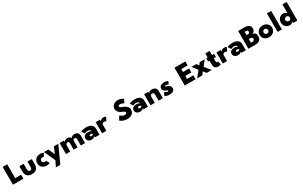

<svg xmlns="http://www.w3.org/2000/svg" viewBox="464 -3323 9745 6167"><g transform="rotate(-30 5336.0 -240.0)"><path d="M440 0H52V-660H220.5V-147H440Z M756.5 12Q641.5 12 584 -47Q526.5 -106 526.5 -213V-410.5H684.5V-220Q684.5 -167.5 700.2 -141.2Q716 -115 756.5 -115Q786 -115 801.5 -128.8Q817 -142.5 822.5 -172.8Q828 -203 828 -253.5V-410.5H986.5V-213Q986.5 -148.5 963.8 -97.8Q941 -47 890.5 -17.5Q840 12 756.5 12Z M1307 12Q1252.5 12 1208.8 -4Q1165 -20 1134.2 -48.8Q1103.5 -77.5 1087 -117.2Q1070.5 -157 1070.5 -204Q1070.5 -251.5 1086.5 -291.2Q1102.5 -331 1132.8 -360Q1163 -389 1207 -405.8Q1251 -422.5 1307 -422.5Q1319 -422.5 1333.5 -421.5Q1360 -420.5 1396 -408Q1411 -402.5 1425.5 -394L1354 -275Q1333 -289.5 1310 -289.5Q1305 -289.5 1300 -289Q1295 -288.5 1289.2 -288Q1283.5 -287.5 1278.5 -285Q1252 -275 1236.8 -254.5Q1221.5 -234 1221.5 -205.5Q1221.5 -190.5 1227.2 -175.5Q1233 -160.5 1244 -148.8Q1255 -137 1271.2 -129.5Q1287.5 -122 1308.5 -122Q1329.5 -122 1345 -130L1354 -136L1425 -17.5Q1375 12 1307 12Z M1688 208H1524L1626.5 0L1440.5 -410.5H1604L1705.5 -175L1808 -410.5H1972Z M2727.5 0H2569.5Q2569.5 -201 2570.5 -222V-230Q2570.5 -247.5 2567 -262Q2562.5 -279 2549.2 -290Q2536 -301 2507.5 -301Q2476 -301 2462.8 -281Q2449.5 -261 2449.5 -224V0H2305V-234.5Q2305 -267 2291.5 -284Q2278 -301 2244 -301Q2228.5 -301 2215.8 -294Q2203 -287 2194.8 -275.8Q2186.5 -264.5 2182.2 -249Q2178 -233.5 2178 -216V0H2020V-410.5H2178V-351Q2188 -373.5 2210.5 -392.5Q2245 -421 2303.5 -423Q2347 -423 2377 -411Q2417.5 -395 2438 -353.5Q2449.5 -382 2488.5 -403Q2526 -422.5 2567 -422.5Q2633.5 -422.5 2674.5 -392.5Q2727.5 -353.5 2727.5 -272Z M2958.5 12Q2921.5 12 2886.8 -3.8Q2852 -19.5 2829.8 -50.5Q2807.5 -81.5 2807.5 -127.5Q2807.5 -196 2863 -230Q2909 -258 2974.5 -258Q3019 -258 3050.8 -247Q3082.5 -236 3099 -219.5Q3099 -238.5 3092.8 -252.5Q3086.5 -266.5 3071 -278.5Q3043 -299 2993 -299Q2921 -299 2876.5 -269L2807 -380.5Q2815 -387 2842.2 -396.8Q2869.5 -406.5 2911.5 -414.5Q2953.5 -422.5 3004.5 -422.5Q3201.5 -422.5 3251 -293Q3262 -262.5 3262 -222.5V0H3099V-42.5Q3054 12 2958.5 12ZM3025 -90.5Q3047 -90.5 3067 -102.5Q3087 -114.5 3095.5 -132.5L3088.5 -134Q3074.5 -150 3057.5 -157.8Q3040.5 -165.5 3024.5 -165.5Q3013.5 -165.5 3001.8 -161.8Q2990 -158 2981.8 -149.5Q2973.5 -141 2973.5 -126.5Q2973.5 -109.5 2986 -101Q3002 -90.5 3025 -90.5Z M3515.5 0H3357.5V-410.5H3515.5V-351.5H3517Q3553 -404 3615.5 -420Q3621.5 -421.5 3626.8 -422Q3632 -422.5 3644 -422.5Q3693 -422.5 3734.5 -396L3668.5 -263Q3655.5 -273 3637.5 -279.2Q3619.5 -285.5 3593 -285.5Q3548.5 -285.5 3528.5 -253.5Q3515.5 -233.5 3515.5 -212.5Z M4291 12Q4262 12 4234.8 8.2Q4207.5 4.5 4183 -1.8Q4158.5 -8 4138 -16.2Q4117.5 -24.5 4102.5 -33.5Q4063 -53.5 4035.5 -79L4118.5 -219Q4135.5 -205 4155.5 -191.2Q4175.5 -177.5 4196.2 -166.8Q4217 -156 4238 -149.2Q4259 -142.5 4277.5 -142.5Q4312 -142.5 4328.5 -149Q4360.5 -160 4360.5 -196.5Q4360.5 -211.5 4348.2 -223.5Q4336 -235.5 4316 -246.8Q4296 -258 4270.5 -269Q4245 -280 4218 -293.5Q4188.5 -307 4164.5 -328Q4140.5 -349 4123.8 -373.8Q4107 -398.5 4098.5 -426Q4090.5 -450.5 4090.5 -474.5Q4090.5 -479 4092.5 -493.5Q4097 -535 4117.5 -568Q4138 -601 4169 -624.5Q4232 -672 4315.5 -672Q4378 -672 4440 -651Q4487.5 -633.5 4525.5 -607.5L4458 -474Q4411.5 -504.5 4363 -515.5Q4345 -519 4327 -519Q4254 -519 4254 -476Q4254 -463.5 4262 -453.5Q4270 -443.5 4283.5 -434.5Q4297 -425.5 4314 -417.8Q4331 -410 4349 -403Q4367 -396 4384.2 -388.5Q4401.5 -381 4415.5 -373Q4439.5 -360 4462.8 -343.2Q4486 -326.5 4504.8 -305.8Q4523.5 -285 4534.5 -260.2Q4545.5 -235.5 4545.5 -207Q4545.5 -148 4525.5 -106.8Q4505.5 -65.5 4471 -39Q4436.5 -12.5 4390 -0.2Q4343.5 12 4291 12Z M4755 12Q4718 12 4683.2 -3.8Q4648.5 -19.5 4626.2 -50.5Q4604 -81.5 4604 -127.5Q4604 -196 4659.5 -230Q4705.5 -258 4771 -258Q4815.5 -258 4847.2 -247Q4879 -236 4895.5 -219.5Q4895.5 -238.5 4889.2 -252.5Q4883 -266.5 4867.5 -278.5Q4839.5 -299 4789.5 -299Q4717.5 -299 4673 -269L4603.5 -380.5Q4611.5 -387 4638.8 -396.8Q4666 -406.5 4708 -414.5Q4750 -422.5 4801 -422.5Q4998 -422.5 5047.5 -293Q5058.5 -262.5 5058.5 -222.5V0H4895.5V-42.5Q4850.5 12 4755 12ZM4821.5 -90.5Q4843.5 -90.5 4863.5 -102.5Q4883.5 -114.5 4892 -132.5L4885 -134Q4871 -150 4854 -157.8Q4837 -165.5 4821 -165.5Q4810 -165.5 4798.2 -161.8Q4786.5 -158 4778.2 -149.5Q4770 -141 4770 -126.5Q4770 -109.5 4782.5 -101Q4798.5 -90.5 4821.5 -90.5Z M5611.5 0H5453V-161.5L5453.5 -219.5Q5453.5 -241.5 5448 -259.8Q5442.5 -278 5428 -289.5Q5413.5 -301 5382.5 -301Q5340.5 -301 5324.5 -265.5Q5312 -237.5 5312 -177V0H5154V-410.5H5312V-352.5Q5322.5 -381 5360.2 -401.8Q5398 -422.5 5442 -422.5Q5510 -422.5 5557 -389.5Q5611.5 -348.5 5611.5 -270.5Z M5848 12Q5795 12 5749.5 -6.5Q5711.5 -22 5686 -44.5L5748 -150.5Q5766.5 -137 5784.5 -125Q5806.5 -110 5831.5 -104L5838.5 -102L5856.5 -101Q5881 -101 5881 -124Q5881 -131 5877.2 -135.8Q5873.5 -140.5 5867.5 -144Q5861.5 -147.5 5853.5 -150.2Q5845.5 -153 5837 -156Q5816 -164 5794.5 -175Q5773 -186 5756 -201.5Q5739 -217 5727.8 -238Q5716.5 -259 5716.5 -286.5Q5716.5 -317.5 5728.5 -341.5Q5751.5 -390 5815 -410.5Q5853 -422.5 5901.5 -422.5Q5947 -422.5 5985.5 -411.5Q6003 -406.5 6018 -401Q6032.5 -395 6043.5 -389L5992.5 -288.5Q5973 -297 5950 -305.5Q5927 -314 5901.5 -314Q5887 -313.5 5879.2 -313.2Q5871.5 -313 5867.5 -306.5Q5866.5 -302 5866 -297Q5866 -285 5883.5 -277Q5892.5 -273 5915.5 -266Q5934 -260.5 5952.5 -253.5Q6048 -216 6048 -130.5Q6048 12 5848 12Z M6827.5 0H6423.5V-660H6827.5V-513H6592V-404.5H6818V-257.5H6592V-147H6827.5Z M7423.5 0H7233.5L7153.5 -104.5L7073.5 0H6884L7057.5 -214.5L6909 -410.5H7093L7153.5 -326L7214.5 -410.5H7399L7250 -214.5Z M7660 12Q7603.5 12 7571 -11Q7538.5 -34 7524.8 -70.5Q7511 -107 7511 -148V-292H7456.5V-410.5H7511V-563H7669V-410.5H7751V-292H7669V-182.5Q7669 -157.5 7675 -143.2Q7681 -129 7699 -129Q7715 -129 7731 -141.5L7769 -14Q7718 12 7660 12Z M7994.5 0H7836.5V-410.5H7994.5V-351.5H7996Q8032 -404 8094.5 -420Q8100.5 -421.5 8105.8 -422Q8111 -422.5 8123 -422.5Q8172 -422.5 8213.5 -396L8147.5 -263Q8134.5 -273 8116.5 -279.2Q8098.5 -285.5 8072 -285.5Q8027.5 -285.5 8007.5 -253.5Q7994.5 -233.5 7994.5 -212.5Z M8386 12Q8349 12 8314.2 -3.8Q8279.5 -19.5 8257.2 -50.5Q8235 -81.5 8235 -127.5Q8235 -196 8290.5 -230Q8336.5 -258 8402 -258Q8446.5 -258 8478.2 -247Q8510 -236 8526.5 -219.5Q8526.5 -238.5 8520.2 -252.5Q8514 -266.5 8498.5 -278.5Q8470.5 -299 8420.5 -299Q8348.5 -299 8304 -269L8234.5 -380.5Q8242.5 -387 8269.8 -396.8Q8297 -406.5 8339 -414.5Q8381 -422.5 8432 -422.5Q8629 -422.5 8678.5 -293Q8689.5 -262.5 8689.5 -222.5V0H8526.5V-42.5Q8481.5 12 8386 12ZM8452.5 -90.5Q8474.5 -90.5 8494.5 -102.5Q8514.5 -114.5 8523 -132.5L8516 -134Q8502 -150 8485 -157.8Q8468 -165.5 8452 -165.5Q8441 -165.5 8429.2 -161.8Q8417.5 -158 8409.2 -149.5Q8401 -141 8401 -126.5Q8401 -109.5 8413.5 -101Q8429.5 -90.5 8452.5 -90.5Z M9047.5 0H8785V-660H8976.5Q9014.5 -660 9052.5 -657.5Q9138.5 -652.5 9185.5 -615.5Q9237 -575 9237 -490.5Q9237 -435.5 9208.2 -399.8Q9179.5 -364 9131 -352.5Q9199 -341 9231.5 -301.5Q9264 -262 9264 -184Q9264 -130.5 9239 -88.8Q9214 -47 9165.8 -23.5Q9117.5 0 9047.5 0ZM8979.5 -409Q9008 -409 9028.2 -413.8Q9048.5 -418.5 9059.2 -432.5Q9070 -446.5 9070 -474Q9070 -505 9049.2 -518.5Q9028.5 -532 8982.5 -532H8953.5V-409ZM8991.5 -128Q9074 -128 9085 -179Q9085 -181.5 9085.5 -184.2Q9086 -187 9086 -191Q9086 -226 9068 -242.5Q9050 -259 9010.5 -263Q9002 -264.5 8992.5 -264.5H8953.5V-128Z M9551.5 12Q9485 12 9431.8 -14.5Q9378.5 -41 9347.8 -89.5Q9317 -138 9317 -204Q9317 -265.5 9347.5 -315Q9378 -364.5 9431 -393.5Q9484 -422.5 9551.5 -422.5Q9614 -422.5 9667.2 -395.5Q9720.5 -368.5 9753 -319.5Q9785.5 -270.5 9785.5 -204Q9785.5 -143 9755.5 -94Q9725.5 -45 9672.8 -16.5Q9620 12 9551.5 12ZM9552.5 -122Q9587.5 -122 9611.8 -145.8Q9636 -169.5 9636 -205Q9636 -237.5 9613.2 -263Q9590.5 -288.5 9552.5 -288.5Q9531 -288.5 9511.8 -278.2Q9492.5 -268 9480.2 -249.2Q9468 -230.5 9468 -205Q9468 -185.5 9477.2 -166.5Q9486.5 -147.5 9505.2 -134.8Q9524 -122 9552.5 -122Z M10026 0H9868V-688H10026Z M10312.5 12Q10248.5 12 10202 -19.2Q10155.5 -50.5 10130.2 -100Q10105 -149.5 10105 -205Q10105 -270 10133.5 -318.8Q10162 -367.5 10209.2 -395Q10256.5 -422.5 10312.5 -422.5Q10365 -422.5 10398.5 -404Q10432 -385.5 10443.5 -359.5L10443 -688H10600.5V0H10444.5V-58H10443.5Q10439.5 -47 10423.2 -30.8Q10407 -14.5 10379 -1.2Q10351 12 10312.5 12ZM10359.5 -122Q10386.5 -122 10404.8 -133.8Q10423 -145.5 10432.2 -164.5Q10441.5 -183.5 10441.5 -205Q10441.5 -240 10419 -264Q10396.5 -288 10359.5 -288Q10322 -288 10296 -263Q10270 -238 10270 -205Q10270 -169.5 10295.8 -145.8Q10321.5 -122 10359.5 -122Z"/></g></svg>

Font: Lucymar Sans ExtraBold
Style: Regular
Weight: 800
Foundry: The League of Moveable Type (original font) / Main changes by Cristiano Sobral with portions from Mirco Monsees
Version: Version 2.001;August 30, 2020;FontCreator 13.0.0.2681 64-bit